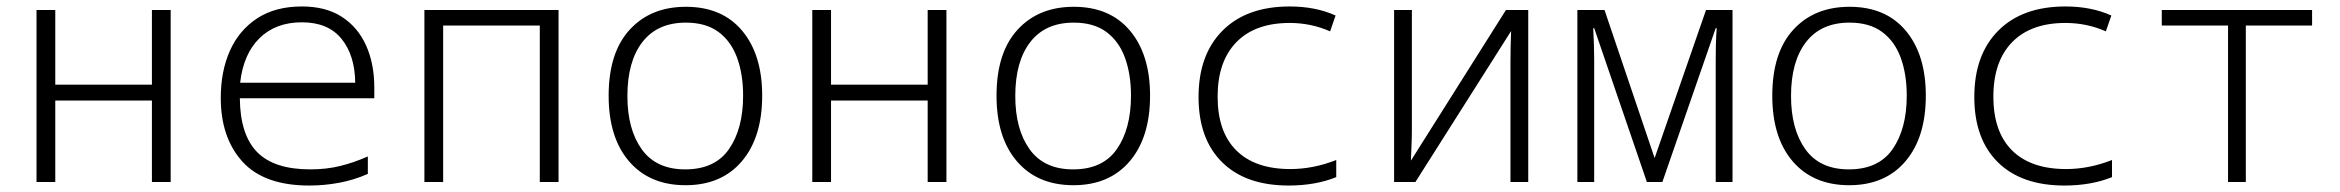

<svg xmlns="http://www.w3.org/2000/svg" viewBox="-20 -563 7240 594"><path d="M93 0V-532H151V-301H450V-532H508V0H450V-252H151V0Z M937 11Q797 11 730 -63Q663 -137 663 -260Q663 -343 691.5 -406.5Q720 -470 776 -506.5Q832 -543 914 -543Q988 -543 1037.5 -511Q1087 -479 1112.5 -422.5Q1138 -366 1138 -292V-259H722Q723 -146 775.5 -92.5Q828 -39 940 -39Q990 -39 1032.5 -49.5Q1075 -60 1118 -79V-25Q1075 -6 1029 2.5Q983 11 937 11ZM723 -307H1079Q1078 -392 1036.5 -443Q995 -494 914 -494Q833 -494 783 -445Q733 -396 723 -307Z M1293 0V-532H1708V0H1650V-484H1351V0Z M2101 10Q1990 10 1926.5 -63.5Q1863 -137 1863 -267Q1863 -400 1928 -471Q1993 -542 2102 -542Q2214 -542 2276 -468Q2338 -394 2338 -267Q2338 -138 2275 -64Q2212 10 2101 10ZM2100 -39Q2192 -39 2235.5 -102Q2279 -165 2279 -267Q2279 -333 2260.5 -384Q2242 -435 2203 -464Q2164 -493 2102 -493Q2014 -493 1967.5 -433Q1921 -373 1921 -266Q1921 -163 1965.5 -101Q2010 -39 2100 -39Z M2493 0V-532H2551V-301H2850V-532H2908V0H2850V-252H2551V0Z M3301 10Q3190 10 3126.5 -63.5Q3063 -137 3063 -267Q3063 -400 3128 -471Q3193 -542 3302 -542Q3414 -542 3476 -468Q3538 -394 3538 -267Q3538 -138 3475 -64Q3412 10 3301 10ZM3300 -39Q3392 -39 3435.5 -102Q3479 -165 3479 -267Q3479 -333 3460.5 -384Q3442 -435 3403 -464Q3364 -493 3302 -493Q3214 -493 3167.5 -433Q3121 -373 3121 -266Q3121 -163 3165.5 -101Q3210 -39 3300 -39Z M3967 11Q3834 11 3761 -61Q3688 -133 3688 -263Q3688 -394 3762.5 -468.5Q3837 -543 3970 -543Q4050 -543 4112 -515L4095 -466Q4036 -492 3970 -492Q3863 -492 3805 -432.5Q3747 -373 3747 -264Q3747 -155 3805 -97.5Q3863 -40 3972 -40Q4043 -40 4114 -68V-15Q4082 -2 4045 4.5Q4008 11 3967 11Z M4293 0V-532H4348V-165Q4348 -141 4347 -116Q4346 -91 4345 -66L4639 -532H4708V0H4653V-368Q4653 -392 4653.5 -417.5Q4654 -443 4655 -467L4359 0Z M4860 0V-532H4944L5099 -74L5258 -532H5340V0H5288V-379Q5288 -400 5288.5 -423.5Q5289 -447 5291 -476H5288L5123 0H5075L4912 -476H4909Q4912 -422 4912 -377V0Z M5701 10Q5590 10 5526.5 -63.5Q5463 -137 5463 -267Q5463 -400 5528 -471Q5593 -542 5702 -542Q5814 -542 5876 -468Q5938 -394 5938 -267Q5938 -138 5875 -64Q5812 10 5701 10ZM5700 -39Q5792 -39 5835.5 -102Q5879 -165 5879 -267Q5879 -333 5860.5 -384Q5842 -435 5803 -464Q5764 -493 5702 -493Q5614 -493 5567.5 -433Q5521 -373 5521 -266Q5521 -163 5565.5 -101Q5610 -39 5700 -39Z M6367 11Q6234 11 6161 -61Q6088 -133 6088 -263Q6088 -394 6162.5 -468.5Q6237 -543 6370 -543Q6450 -543 6512 -515L6495 -466Q6436 -492 6370 -492Q6263 -492 6205 -432.5Q6147 -373 6147 -264Q6147 -155 6205 -97.5Q6263 -40 6372 -40Q6443 -40 6514 -68V-15Q6482 -2 6445 4.5Q6408 11 6367 11Z M6873 0V-484H6668V-532H7133V-484H6928V0Z"/></svg>

Font: Noto Sans Mono Light
Style: Regular
Weight: 300
Designer: Monotype Design Team
Foundry: Monotype Imaging Inc.
Version: Version 2.014; ttfautohint (v1.8.4.7-5d5b)